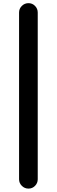

<svg xmlns="http://www.w3.org/2000/svg" viewBox="-20 -874 351 1185"><path d="M97.7 232.4V-796.9Q97.7 -820.3 114.7 -837.4Q131.8 -854.5 155.8 -854.5Q179.7 -854.5 196.3 -837.4Q212.9 -820.3 212.9 -796.9V232.4Q212.9 255.9 196.3 272.9Q179.7 290 155.8 290Q131.8 290 114.7 272.9Q97.7 255.9 97.7 232.4Z"/></svg>

Font: Gen Jyuu Gothic Heavy
Style: Bold
Weight: 900
Designer: [Source Han Sans]
Ryoko NISHIZUKA  (kana & ideographs); Paul D. Hunt (Latin, Greek & Cyrillic); Wenlong ZHANG  (bopomofo
Version: Version 1.002.20150607